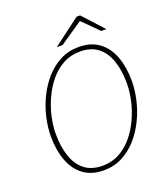

<svg xmlns="http://www.w3.org/2000/svg" viewBox="-152 -937 915 1054"><g transform="rotate(-20 306.0 -410.0)"><path d="M274 12Q202 12 155 -23Q108 -58 85 -120Q62 -182 62 -262Q62 -315 75 -372Q88 -429 114 -482.5Q140 -536 177.5 -578.5Q215 -621 264 -646.5Q313 -672 372 -672Q444 -672 491 -637Q538 -602 561 -540Q584 -478 584 -398Q584 -345 571 -288Q558 -231 532 -177.5Q506 -124 468.5 -81.5Q431 -39 382 -13.5Q333 12 274 12ZM276 -14Q330 -14 374 -38Q418 -62 451.5 -102.5Q485 -143 508 -193Q531 -243 542.5 -295Q554 -347 554 -394Q554 -468 535 -525Q516 -582 475.5 -614Q435 -646 370 -646Q316 -646 272 -622Q228 -598 194.5 -557.5Q161 -517 138 -467Q115 -417 103.5 -365Q92 -313 92 -266Q92 -192 111 -135Q130 -78 170.5 -46Q211 -14 276 -14ZM260 -712 420 -832H440L550 -712H520L430 -802H426L294 -712Z"/></g></svg>

Font: Source Sans 3 ExtraLight
Style: Italic
Weight: 250
Italic angle: -11°
Designer: Paul D. Hunt
Foundry: Adobe
Version: Version 3.046;hotconv 1.0.118;makeotfexe 2.5.65603